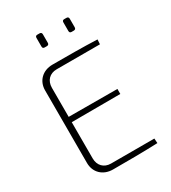

<svg xmlns="http://www.w3.org/2000/svg" viewBox="-211 -988 974 1094"><g transform="rotate(-30 276.5 -440.5)"><path d="M213 -797H228C237 -797 242 -802 242 -811V-867C242 -876 237 -881 228 -881H213C204 -881 200 -876 200 -867V-811C200 -802 204 -797 213 -797ZM390 -797H405C414 -797 419 -802 419 -811V-867C419 -876 414 -881 405 -881H390C381 -881 377 -876 377 -867V-811C377 -802 381 -797 390 -797ZM210 -35C164 -35 134 -66 134 -113V-351L454 -352V-385L134 -386V-577C134 -624 164 -655 210 -655H495L497 -686C401 -690 301 -690 203 -690C138 -690 93 -646 93 -584V-106C93 -44 138 0 203 0C301 0 401 0 497 -4L495 -35Z"/></g></svg>

Font: Exo 2 Extra Light
Style: Regular
Weight: 250
Designer: Natanael Gama
Version: Version 1.001;PS 001.001;hotconv 1.0.88;makeotf.lib2.5.64775